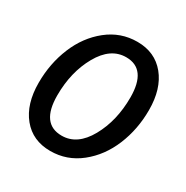

<svg xmlns="http://www.w3.org/2000/svg" viewBox="-157 -798 913 942"><g transform="rotate(30 300.0 -327.0)"><path d="M252 12Q152 12 94 -59Q36 -130 36 -250Q36 -359 75 -453.5Q114 -548 188 -607Q262 -666 356 -666Q456 -666 514 -595Q572 -524 572 -404Q572 -295 533 -200.5Q494 -106 420 -47Q346 12 252 12ZM263 -81Q351 -81 406.5 -180.5Q462 -280 462 -412Q462 -573 346 -573Q258 -573 202 -473.5Q146 -374 146 -242Q146 -81 263 -81Z"/></g></svg>

Font: TypoPRO Source Code Pro
Style: Italic
Weight: 600
Italic angle: -11°
Monospace: yes
Designer: Paul D. Hunt, Teo Tuominen
Foundry: Adobe Systems Incorporated
Version: Version 1.030;PS 1.0;hotconv 1.0.84;makeotf.lib2.5.63406